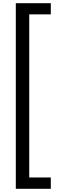

<svg xmlns="http://www.w3.org/2000/svg" viewBox="-20 -813 416 1202"><path d="M298 369H79V-793H298V-723H163V298H298Z"/></svg>

Font: Noto Sans Kannada SemiCondensed
Style: Regular
Weight: 400
Width: 4
Designer: Jelle Bosma - Monotype Design Team
Foundry: Monotype Imaging Inc.
Version: Version 2.005; ttfautohint (v1.8.4.7-5d5b)